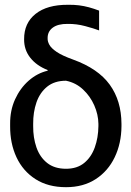

<svg xmlns="http://www.w3.org/2000/svg" viewBox="-20 -775 550 805"><path d="M81.1 -610.4Q80.6 -678.2 129.2 -716.8Q177.7 -755.4 264.6 -754.9Q289.6 -755.4 311 -752.7Q332.5 -750 353 -744.4Q373.5 -738.8 395.5 -730.5V-647.5Q373.5 -655.8 337.2 -665.5Q300.8 -675.3 263.7 -674.8Q222.7 -675.3 200.7 -658.7Q178.7 -642.1 179.7 -613.3Q179.2 -601.6 187 -587.2Q194.8 -572.8 218 -557.1Q241.2 -541.5 286.1 -525.4Q391.6 -487.3 440.2 -419.9Q488.8 -352.5 489.3 -255.9V-246.1Q488.8 -173.8 460.9 -115.7Q433.1 -57.6 381.1 -23.9Q329.1 9.8 256.8 9.8Q181.6 9.8 128.9 -23.9Q76.2 -57.6 49.1 -115.7Q22 -173.8 22.5 -246.1V-255.9Q22 -312 43.2 -358.6Q64.5 -405.3 100.3 -436.8Q136.2 -468.3 179.7 -478.5V-481.4Q133.3 -499.5 106.9 -533Q80.6 -566.4 81.1 -610.4ZM119.1 -255.9V-246.1Q118.7 -197.8 132.8 -157Q147 -116.2 177.7 -91.8Q208.5 -67.4 256.8 -67.4Q303.2 -67.4 333 -91.8Q362.8 -116.2 377.4 -157Q392.1 -197.8 392.6 -246.1V-255.9Q392.1 -294.9 375.2 -333.3Q358.4 -371.6 328.1 -399.9Q297.9 -428.2 256.8 -436.5Q208.5 -436.5 177.7 -411.6Q147 -386.7 132.8 -345.5Q118.7 -304.2 119.1 -255.9Z"/></svg>

Font: Inter Display V
Style: Regular
Weight: 400
Designer: Rasmus Andersson
Foundry: rsms
Version: Version 3.015;git-src